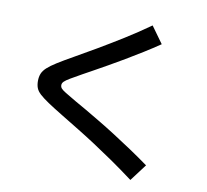

<svg xmlns="http://www.w3.org/2000/svg" viewBox="-93 -900 1186 1100"><g transform="rotate(10 500.0 -350.0)"><path d="M735 97Q664 44 605 3.5Q546 -37 494 -71Q442 -105 392 -135.5Q342 -166 288 -199Q232 -233 198.5 -255.5Q165 -278 146.5 -295Q128 -312 121.5 -329.5Q115 -347 115 -370Q115 -394 122.5 -412.5Q130 -431 149 -448.5Q168 -466 203 -488Q238 -510 293 -541Q350 -573 418 -613Q486 -653 560 -699Q634 -745 707 -797L777 -700Q733 -670 684 -639.5Q635 -609 587 -580.5Q539 -552 495.5 -527.5Q452 -503 417 -483.5Q382 -464 360 -452Q317 -428 293.5 -414Q270 -400 260.5 -390.5Q251 -381 251 -370Q251 -359 257.5 -351Q264 -343 285 -330Q306 -317 349 -292Q373 -279 410.5 -257Q448 -235 496 -206.5Q544 -178 596.5 -144.5Q649 -111 703.5 -74.5Q758 -38 809 -1Z"/></g></svg>

Font: M PLUS 1 Thin SemiBold
Style: Regular
Weight: 600
Version: Version 1.001